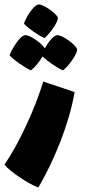

<svg xmlns="http://www.w3.org/2000/svg" viewBox="-65 -581 378 857"><path d="M133 -411C152 -424 196 -482 193 -502C189 -520 126 -564 107 -561C83 -558 47 -496 42 -475C59 -456 109 -421 133 -411ZM73 -267C86 -276 111 -304 125 -329C146 -308 193 -276 216 -267C236 -280 282 -340 279 -361C275 -381 209 -428 189 -424C172 -421 149 -391 135 -365C125 -386 65 -428 46 -424C22 -420 -16 -356 -22 -334C-4 -313 49 -277 73 -267ZM49 -15C21 45 -11 104 -45 154C-31 171 -5 192 24 211C52 230 82 247 106 256C113 245 162 161 206 47C231 -18 255 -93 268 -170L128 -217C110 -158 83 -86 49 -15Z"/></svg>

Font: FilmFarsi Display
Style: Regular
Weight: 400
Designer: Borna Izadpanah
Foundry: Borna Izadpanah
Version: Version 1.000;PS 001.000;hotconv 1.0.88;makeotf.lib2.5.64775